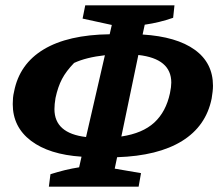

<svg xmlns="http://www.w3.org/2000/svg" viewBox="-20 -689 822 723"><path d="M164 14 170 -33Q198 -42 225 -48.5Q252 -55 278 -59L287 -99Q165 -107 96.5 -159Q28 -211 28 -297Q28 -309 29 -320.5Q30 -332 33 -344Q53 -448 144.5 -503Q236 -558 393 -560L401 -595L291 -619L301 -669H637L632 -622Q606 -613 579.5 -606.5Q553 -600 525 -596L517 -559Q645 -551 713.5 -501.5Q782 -452 782 -366Q782 -355 780.5 -343Q779 -331 777 -318Q756 -214 665.5 -158Q575 -102 421 -97L412 -54L511 -37L502 14ZM625 -378Q625 -468 501 -482L437 -175Q517 -187 561 -227.5Q605 -268 620 -338Q625 -362 625 -378ZM185 -278Q185 -187 304 -173L375 -481Q304 -473 259 -452Q229 -421 213.5 -391.5Q198 -362 189 -320Q185 -296 185 -278Z"/></svg>

Font: Piazzolla SC
Style: Bold Italic
Weight: 700
Italic angle: -11.3°
Designer: Juan Pablo del Peral
Foundry: Huerta Tipografica
Version: Version 1.330